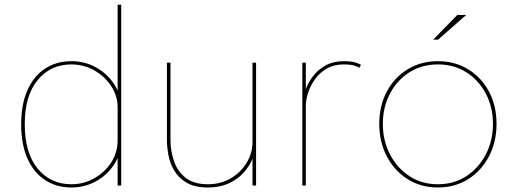

<svg xmlns="http://www.w3.org/2000/svg" viewBox="-20 -802 2238 830"><path d="M288.5 8.5Q224 8.5 175 -23.5Q126 -55.5 98.8 -116.5Q71.5 -177.5 71.5 -264.5Q71.5 -351.5 98.8 -412.5Q126 -473.5 175 -505.5Q224 -537.5 288.5 -537.5Q348.5 -537.5 397.2 -509.5Q446 -481.5 474.8 -436Q503.5 -390.5 503.5 -337.5Q503.5 -335.5 503.5 -333.2Q503.5 -331 503.5 -328.5L488.5 -330.5Q488.5 -332.5 488.5 -334Q488.5 -335.5 488.5 -337.5Q488.5 -387 461 -429.2Q433.5 -471.5 388 -497.5Q342.5 -523.5 288.5 -523.5Q198.5 -523.5 142.8 -455.8Q87 -388 87 -264.5Q87 -141 142.8 -73.2Q198.5 -5.5 288.5 -5.5Q341.5 -5.5 387 -31Q432.5 -56.5 460.5 -99.5Q488.5 -142.5 488.5 -195H503.5Q503.5 -137.5 473.5 -91.2Q443.5 -45 394.8 -18.2Q346 8.5 288.5 8.5ZM488.5 0V-781.5H504V0Z M879.5 8.5Q821.5 8.5 786.2 -12.5Q751 -33.5 732.5 -65.8Q714 -98 707.8 -133.5Q701.5 -169 701.5 -197.5Q701.5 -216.5 701.5 -237.5Q701.5 -258.5 701.5 -278.5V-531H717V-275.5Q717 -255.5 717 -235.8Q717 -216 717 -197.5Q717 -150 732 -105.8Q747 -61.5 782.5 -33.5Q818 -5.5 878.5 -5.5Q934 -5.5 977.8 -31.2Q1021.5 -57 1046.5 -98.8Q1071.5 -140.5 1071.5 -189L1086 -183.5Q1086 -152 1072.8 -118.5Q1059.5 -85 1033.5 -56Q1007.5 -27 968.8 -9.2Q930 8.5 879.5 8.5ZM1071.5 0V-531H1087V0Z M1287 0V-531H1302V-388H1292.5Q1296 -404 1306.8 -428.8Q1317.5 -453.5 1338 -478.5Q1358.5 -503.5 1390.2 -520.5Q1422 -537.5 1467.5 -537.5Q1499 -537.5 1517.2 -531.5Q1535.5 -525.5 1540.5 -522L1533.5 -509Q1528.5 -512.5 1512.8 -518Q1497 -523.5 1465.5 -523.5Q1422.5 -523.5 1391.5 -505Q1360.5 -486.5 1340.8 -458.2Q1321 -430 1311.5 -399.8Q1302 -369.5 1302 -346V0Z M1873 8.5Q1799 8.5 1741.8 -27.8Q1684.5 -64 1652 -126.5Q1619.5 -189 1619.5 -266.5Q1619.5 -344.5 1652 -405.8Q1684.5 -467 1741.8 -502.2Q1799 -537.5 1873 -537.5Q1947 -537.5 2004.2 -502.2Q2061.5 -467 2094 -405.8Q2126.5 -344.5 2126.5 -266.5Q2126.5 -189 2094 -126.5Q2061.5 -64 2004.2 -27.8Q1947 8.5 1873 8.5ZM1873 -5.5Q1942.5 -5.5 1996 -40.5Q2049.5 -75.5 2080.2 -134.8Q2111 -194 2111 -266.5Q2111 -339 2080.2 -397.2Q2049.5 -455.5 1996 -489.5Q1942.5 -523.5 1873 -523.5Q1803.5 -523.5 1750 -489.5Q1696.5 -455.5 1665.8 -397.2Q1635 -339 1635 -266.5Q1635 -194 1665.8 -134.8Q1696.5 -75.5 1750 -40.5Q1803.5 -5.5 1873 -5.5ZM1852.5 -630.5 1957 -737.5H1995.5L1873.5 -630.5Z"/></svg>

Font: Epilogue Thin
Style: Regular
Weight: 250
Designer: Tyler Finck
Foundry: Etcetera Type Co
Version: Version 2.111